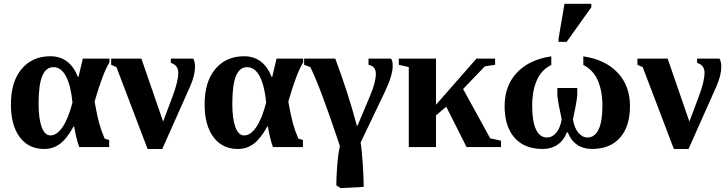

<svg xmlns="http://www.w3.org/2000/svg" viewBox="-20 -763 3775 996"><path d="M209 9.8Q128.4 9.8 82.5 -51.5Q36.6 -112.8 36.6 -221.2Q36.6 -339.4 92.3 -405.3Q147.9 -471.2 241.2 -471.2Q341.8 -471.2 384.3 -363.8H387.2L409.7 -459H547.9V-439.5Q512.7 -382.8 470.7 -235.8Q483.9 -161.6 495.4 -120.8Q506.8 -80.1 522.9 -43.9L546.4 -36.6V0H391.1Q376 -40 364.7 -106.9H361.8Q327.1 -43.9 291.3 -17.1Q255.4 9.8 209 9.8ZM257.3 -414.6Q217.8 -414.6 199 -368.4Q180.2 -322.3 180.2 -224.6Q180.2 -147.9 196 -104.2Q211.9 -60.5 241.7 -60.5Q274.9 -60.5 304.4 -103.5Q334 -146.5 356 -231.4Q347.2 -320.8 322 -367.7Q296.9 -414.6 257.3 -414.6Z M745.6 9.8 584 -415 556.6 -426.8V-459H713.4L826.2 -132.3L875 -262.2Q904.8 -340.8 904.8 -386.7Q904.8 -424.3 866.2 -437V-459H982.4Q991.7 -442.9 991.7 -416.5Q991.7 -373 966.8 -315.9L821.8 9.8Z M1213.9 9.8Q1133.3 9.8 1087.4 -51.5Q1041.5 -112.8 1041.5 -221.2Q1041.5 -339.4 1097.2 -405.3Q1152.8 -471.2 1246.1 -471.2Q1346.7 -471.2 1389.2 -363.8H1392.1L1414.6 -459H1552.7V-439.5Q1517.6 -382.8 1475.6 -235.8Q1488.8 -161.6 1500.2 -120.8Q1511.7 -80.1 1527.8 -43.9L1551.3 -36.6V0H1396Q1380.9 -40 1369.6 -106.9H1366.7Q1332 -43.9 1296.1 -17.1Q1260.3 9.8 1213.9 9.8ZM1262.2 -414.6Q1222.7 -414.6 1203.9 -368.4Q1185.1 -322.3 1185.1 -224.6Q1185.1 -147.9 1200.9 -104.2Q1216.8 -60.5 1246.6 -60.5Q1279.8 -60.5 1309.3 -103.5Q1338.9 -146.5 1360.8 -231.4Q1352.1 -320.8 1326.9 -367.7Q1301.8 -414.6 1262.2 -414.6Z M1557.6 -426.8V-459H1719.2Q1787.6 -276.4 1831.1 -110.8H1834.5L1900.9 -268.6Q1929.7 -337.9 1929.7 -380.9Q1929.7 -418.9 1891.6 -427.2V-459H2007.8Q2017.1 -450.7 2017.1 -420.4Q2017.1 -371.6 1975.1 -283.7L1850.6 -23.4Q1856.4 7.8 1861.6 84Q1866.7 160.2 1866.7 206.5L1747.1 212.9L1724.6 198.7Q1724.6 157.2 1729.2 97.2Q1733.9 37.1 1743.2 -5.9Q1640.6 -313.5 1589.8 -415Z M2548.3 -459V-426.8L2495.1 -418.9L2382.3 -301.3L2522.9 -45.4L2579.1 -33.2V0H2400.4L2294.9 -209.5L2241.7 -164.6V0H2100.6V-415L2048.8 -426.8V-459H2241.7V-219.7L2451.7 -459Z M2795.4 9.8Q2700.2 9.8 2648.9 -48.8Q2597.7 -107.4 2597.7 -212.4Q2597.7 -318.4 2661.6 -386.2Q2725.6 -454.1 2839.8 -470.7V-425.8Q2790.5 -402.8 2765.6 -348.4Q2740.7 -293.9 2740.7 -212.4Q2740.7 -132.8 2760.5 -91.3Q2780.3 -49.8 2817.9 -49.8Q2845.2 -49.8 2866 -75Q2886.7 -100.1 2893.6 -144.5L2888.2 -171.9Q2871.1 -250.5 2871.1 -275.4V-306.6H2974.6V-275.4Q2974.6 -250.5 2958 -171.9L2952.1 -144.5Q2959 -100.1 2979.7 -75Q3000.5 -49.8 3027.8 -49.8Q3065.4 -49.8 3085.2 -91.6Q3105 -133.3 3105 -212.4Q3105 -293.5 3080.1 -347.9Q3055.2 -402.3 3005.9 -425.8V-470.7Q3119.6 -454.1 3183.8 -386.2Q3248 -318.4 3248 -212.4Q3248 -106.9 3196.3 -48.6Q3144.5 9.8 3050.3 9.8Q3006.3 9.8 2973.9 -12.2Q2941.4 -34.2 2925.3 -76.2H2920.4Q2904.8 -34.7 2872.3 -12.5Q2839.8 9.8 2795.4 9.8ZM2877.4 -545.9V-562L2908.2 -743.2H3047.4V-725.1L2919.4 -545.9Z M3475.6 9.8 3314 -415 3286.6 -426.8V-459H3443.4L3556.2 -132.3L3605 -262.2Q3634.8 -340.8 3634.8 -386.7Q3634.8 -424.3 3596.2 -437V-459H3712.4Q3721.7 -442.9 3721.7 -416.5Q3721.7 -373 3696.8 -315.9L3551.8 9.8Z"/></svg>

Font: Liberation Serif
Style: Bold
Weight: 700
Designer: Steve Matteson
Foundry: Ascender Corporation
Version: Version 2.1.5